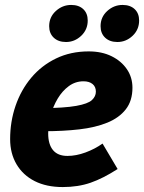

<svg xmlns="http://www.w3.org/2000/svg" viewBox="-20 -745 583 777"><path d="M21 -182Q21 -253 43 -317Q65 -381 106.5 -430.5Q148 -480 207 -508.5Q266 -537 339 -537Q392 -537 431.5 -517.5Q471 -498 493.5 -465Q516 -432 516 -390Q516 -337 489 -302.5Q462 -268 414 -248.5Q366 -229 301 -221.5Q236 -214 161 -214Q151 -214 142.5 -214.5Q134 -215 123 -215L137 -307Q139 -307 142.5 -307Q146 -307 148 -307Q241 -308 288.5 -316.5Q336 -325 352 -340Q368 -355 368 -374Q368 -394 354.5 -405Q341 -416 318 -416Q285 -416 258.5 -396.5Q232 -377 213.5 -346Q195 -315 185 -278Q175 -241 175 -205Q175 -161 194.5 -137.5Q214 -114 253 -114Q288 -114 326 -128Q364 -142 395 -164L456 -61Q397 -23 346.5 -5.5Q296 12 234 12Q168 12 120.5 -12Q73 -36 47 -80Q21 -124 21 -182ZM179 -639Q179 -676 206 -700.5Q233 -725 268 -725Q299 -725 317 -708Q335 -691 335 -662Q335 -625 308.5 -600Q282 -575 247 -575Q216 -575 197.5 -592.5Q179 -610 179 -639ZM387 -639Q387 -676 414 -700.5Q441 -725 476 -725Q507 -725 525 -708Q543 -691 543 -662Q543 -625 516.5 -600Q490 -575 455 -575Q424 -575 405.5 -592.5Q387 -610 387 -639Z"/></svg>

Font: Radio Canada
Style: Italic
Weight: 400
Italic angle: -12°
Designer: Charles Daoud, Etienne Aubert Bonn, Alexandre Saumier Demers, Jacques Le Bailly
Foundry: Radio-Canada
Version: Version 2.104;gftools[0.9.28.dev5+ged2979d]